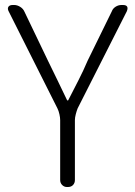

<svg xmlns="http://www.w3.org/2000/svg" viewBox="-20 -749 542 769"><path d="M248 0Q237 0 229 -8Q221 -16 221 -28V-268Q221 -278 218 -291.5Q215 -305 210 -315L15 -703Q9 -714 13.5 -721.5Q18 -729 31 -729H37Q49 -729 61 -721.5Q73 -714 78 -702L172 -506Q192 -466 210.5 -427Q229 -388 249 -347H253Q274 -388 294 -427Q314 -466 331 -506L428 -704Q432 -715 443 -722Q454 -729 467 -729H472Q498 -729 488 -704L291 -315Q287 -305 283.5 -291.5Q280 -278 280 -268V-28Q280 -16 272.5 -8Q265 0 252 0Z"/></svg>

Font: Chiron GoRound TC L
Style: Regular
Weight: 300
Designer: Ryoko NISHIZUKA 西塚涼子 (kana, bopomofo & ideographs); Paul D. Hunt (Latin, Greek & Cyrillic); Sandoll Communications 산돌커뮤니
Foundry: Adobe
Version: Version 1.000;hotconv 1.1.1;makeotfexe 2.6.0